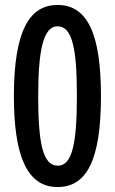

<svg xmlns="http://www.w3.org/2000/svg" viewBox="-20 -744 465 774"><path d="M212 10C327 10 387 -93 387 -357C387 -611 331 -724 212 -724C102 -724 36 -626 36 -357C36 -117 88 10 212 10ZM213 -76C152 -76 134 -169 134 -357C134 -543 155 -638 212 -638C272 -638 290 -546 290 -357C290 -169 272 -76 213 -76Z"/></svg>

Font: Noto Sans Devanagari ExtraCondensed Medium
Style: Regular
Weight: 500
Width: 2
Designer: Jelle Bosma - Monotype Design Team
Foundry: Monotype Imaging Inc.
Version: Version 2.004